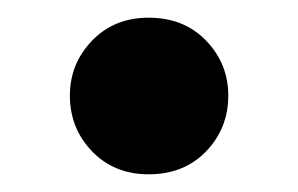

<svg xmlns="http://www.w3.org/2000/svg" viewBox="-20 -192 337 217"><path d="M148 5Q109 5 84 -21Q59 -47 59 -84Q59 -120 84 -146Q109 -172 148 -172Q188 -172 213 -146Q238 -120 238 -84Q238 -47 213 -21Q188 5 148 5Z"/></svg>

Font: TikTok Sans 24pt
Style: Bold
Weight: 700
Version: Version 4.000